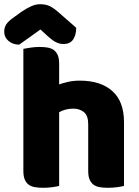

<svg xmlns="http://www.w3.org/2000/svg" viewBox="-57 -884 662 912"><path d="M532 -1Q522 2 500.5 5Q479 8 456 8Q434 8 416.5 5Q399 2 387 -7Q375 -16 368.5 -31.5Q362 -47 362 -72V-294Q362 -335 341.5 -351.5Q321 -368 291 -368Q271 -368 253 -363Q235 -358 224 -351V-1Q214 2 192.5 5Q171 8 148 8Q126 8 108.5 5Q91 2 79 -7Q67 -16 60.5 -31.5Q54 -47 54 -72V-652Q65 -654 86.5 -657.5Q108 -661 130 -661Q152 -661 169.5 -658Q187 -655 199 -646Q211 -637 217.5 -621.5Q224 -606 224 -581V-483Q237 -488 263.5 -494.5Q290 -501 322 -501Q421 -501 476.5 -451.5Q532 -402 532 -304ZM135 -744Q104 -721 80 -704.5Q56 -688 34 -672Q4 -672 -16.5 -689.5Q-37 -707 -37 -733Q-37 -753 -27.5 -768Q-18 -783 9 -802L45 -828Q70 -845 91.5 -854.5Q113 -864 133 -864Q160 -864 179 -855Q198 -846 224 -823L305 -752Q305 -718 290.5 -696.5Q276 -675 245 -675Q235 -675 226.5 -677Q218 -679 208 -684Q198 -689 186 -698.5Q174 -708 158 -723Z"/></svg>

Font: Baloo Bhai
Style: Regular
Weight: 400
Designer: Supriya Tembe, Noopur Datye and Ek Type
Foundry: Ek Type
Version: Version 1.100;PS 1.000;hotconv 1.0.88;makeotf.lib2.5.647800;